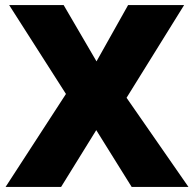

<svg xmlns="http://www.w3.org/2000/svg" viewBox="-20 -734 763 754"><path d="M720 0 477 -350 703 -714H483L359 -493L230 -714H16L239 -365L2 0H220L358 -223L497 0Z"/></svg>

Font: Noto Sans Thai Looped Black
Style: Regular
Weight: 900
Designer: Sasikarn Vongin, Ben Mitchell
Foundry: The Fontpad Ltd
Version: Version 1.001